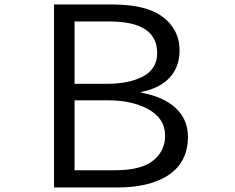

<svg xmlns="http://www.w3.org/2000/svg" viewBox="-20 -805 1040 850"><path d="M219.2 -785.2H470.2Q577.1 -785.2 642.1 -761.2Q698.7 -740.2 733.4 -699.2Q774.9 -650.4 774.9 -582Q774.9 -499 719.2 -449.7Q676.8 -412.1 605 -397.9V-395Q691.4 -378.4 742.2 -339.8Q812 -286.6 812 -199.7Q812 -70.3 697.8 -13.7Q619.1 24.9 501 24.9H219.2ZM310.1 -710V-434.1H457Q538.1 -434.1 597.2 -459Q675.8 -492.2 675.8 -570.3Q675.8 -710 463.9 -710ZM310.1 -360.8V-51.3H489.3Q581.1 -51.3 632.8 -78.1Q653.3 -88.4 669.9 -104.5Q710.9 -145 710.9 -204.1Q710.9 -282.2 633.3 -323.2Q561 -360.8 461.9 -360.8Z"/></svg>

Font: BIZ UDPGothic
Style: Regular
Weight: 400
Designer: TypeBank Co., Ltd.
Foundry: Morisawa Inc.
Version: Version 1.051